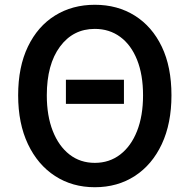

<svg xmlns="http://www.w3.org/2000/svg" viewBox="-20 -770 794 804"><path d="M256 -335V-436H499V-335ZM377 14Q283 14 210.5 -33Q138 -80 97 -166.5Q56 -253 56 -371Q56 -490 97 -575Q138 -660 210.5 -705Q283 -750 377 -750Q472 -750 544.5 -704.5Q617 -659 657.5 -574.5Q698 -490 698 -371Q698 -253 657.5 -166.5Q617 -80 544.5 -33Q472 14 377 14ZM377 -88Q438 -88 483.5 -123Q529 -158 554 -221.5Q579 -285 579 -371Q579 -457 554 -519.5Q529 -582 483.5 -615.5Q438 -649 377 -649Q286 -649 231 -574.5Q176 -500 176 -371Q176 -285 201 -221.5Q226 -158 271 -123Q316 -88 377 -88Z"/></svg>

Font: Source Han Sans TC Medium
Style: Regular
Weight: 500
Designer: Ryoko NISHIZUKA Ë•øÂ°öÊ∂ºÂ≠ê (kana, bopomofo & ideographs); Paul D. Hunt (Latin, Greek & Cyrillic); Sandoll Communicatio
Foundry: Adobe
Version: Version 2.004;hotconv 1.0.118;makeotfexe 2.5.65603